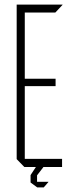

<svg xmlns="http://www.w3.org/2000/svg" viewBox="-20 -721 308 829"><path d="M85 0 52 -34V-701H250V-700L219 -667H87V-381H220V-349H87V-35H248V0H167V1L140 36V64H189V65L169 88H140V87H139L112 67V35L135 0Z"/></svg>

Font: Foldit Thin ExtraLight
Style: Regular
Weight: 250
Version: Version 1.003